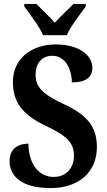

<svg xmlns="http://www.w3.org/2000/svg" viewBox="-20 -951 546 981"><path d="M200 -771H321C340 -816 391 -880 418 -918V-931H355C331 -905 287 -866 260 -835C234 -866 190 -905 166 -931H104V-918C131 -880 182 -816 200 -771ZM239 10C382 10 475 -71 475 -200C475 -300 429 -362 308 -418C189 -473 162 -511 162 -569C162 -631 196 -666 248 -666C314 -666 347 -596 347 -530C422 -530 452 -559 452 -605C452 -663 391 -724 264 -724C141 -724 46 -651 46 -533C46 -434 89 -368 210 -310C306 -264 358 -230 358 -157C358 -94 320 -47 254 -47C185 -47 127 -104 125 -217C74 -217 29 -192 29 -128C29 -61 77 10 239 10Z"/></svg>

Font: Noto Serif Georgian Condensed Bold
Style: Regular
Weight: 700
Width: 3
Designer: Monotype Design Team, Akaki Razmadze
Foundry: Google LLC
Version: Version 2.003